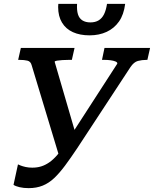

<svg xmlns="http://www.w3.org/2000/svg" viewBox="-20 -958 797 994"><path d="M380 -191Q346 -140 317 -101Q288 -62 260.5 -36Q233 -10 201 3Q169 16 128 16Q102 16 81 11Q60 6 50 -1L73 -107Q77 -105 87 -101Q97 -97 112.5 -93.5Q128 -90 147 -90Q172 -90 193 -96.5Q214 -103 234.5 -117Q255 -131 276 -155Q297 -179 320 -215L587 -628Q589 -635 578.5 -639.5Q568 -644 552.5 -646Q537 -648 522 -648H508L521 -710H757L743 -648H738Q715 -648 694 -642.5Q673 -637 655 -610ZM377 -247 290 -137 144 -620Q139 -640 122 -644Q105 -648 82 -648H74L88 -710H366L352 -648H335Q320 -648 303.5 -647Q287 -646 275 -644Q263 -642 263 -638ZM282 -938Q282 -934 281.5 -930.5Q281 -927 281 -922Q281 -874 301 -841Q321 -808 357.5 -791.5Q394 -775 444 -775Q493 -775 532 -793Q571 -811 596 -846.5Q621 -882 628 -938H534Q529 -905 518.5 -884Q508 -863 490.5 -852.5Q473 -842 448 -842Q423 -842 406.5 -852.5Q390 -863 383.5 -884Q377 -905 379 -938Z"/></svg>

Font: Roboto Serif Medium
Style: Italic
Weight: 500
Italic angle: -10°
Designer: Greg Gazdowicz
Foundry: Commercial Type
Version: Version 1.008